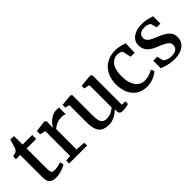

<svg xmlns="http://www.w3.org/2000/svg" viewBox="80 -1489 2292 2292"><g transform="rotate(-45 1226.0 -343.5)"><path d="M201 10.5Q146.5 10.5 117 -15Q87.5 -40.5 87.5 -105.5V-486H17V-532.5Q27 -535.5 39 -538.5Q51 -541.5 61.5 -545Q72 -548.5 77 -552Q83 -557 87.2 -562Q91.5 -567 95.2 -574Q99 -581 102.5 -590.5Q107.5 -603 113.2 -623.8Q119 -644.5 124.8 -665.2Q130.5 -686 133.5 -698H194.5L196.5 -553H358V-486H197V-180.5Q197 -127.5 201.2 -103.2Q205.5 -79 217.8 -72.5Q230 -66 255 -66Q282 -66 313 -73.2Q344 -80.5 360 -88L375.5 -42.5Q360 -30.5 332 -18.5Q304 -6.5 269.8 2Q235.5 10.5 201 10.5Z M428.5 0V-48.5L501 -56V-474L430.5 -491.5V-546L570 -565H573.5L595.5 -547.5V-528L593 -440H595.5Q600 -449 614 -468.8Q628 -488.5 651.2 -509.8Q674.5 -531 707 -546Q739.5 -561 780 -561Q794.5 -561 803 -559.5Q811.5 -558 816.5 -556V-444.5Q810.5 -449 795.2 -452.8Q780 -456.5 756 -456.5Q717 -456.5 689.2 -447Q661.5 -437.5 642.5 -424.5Q623.5 -411.5 610 -401V-57L732.5 -48V0Z M1329 9.5Q1301 9.5 1287 -1.5Q1273 -12.5 1273 -39V-73Q1255 -54 1226.8 -34.5Q1198.5 -15 1165 -2Q1131.5 11 1095.5 11Q1002.5 11 963 -39Q923.5 -89 923.5 -202V-490L868.5 -505.5V-550.5L1012 -564.5H1014L1033 -552V-208Q1033 -155 1041.2 -122.5Q1049.5 -90 1070.8 -75Q1092 -60 1131 -60Q1160 -60 1184.5 -69Q1209 -78 1228.5 -90.5Q1248 -103 1261 -114.5V-490L1190 -506.5V-550.5L1344.5 -564.5H1347L1370 -552V-51.5H1428.5L1427.5 -5.5Q1410.5 -1.5 1385.8 4Q1361 9.5 1329 9.5Z M1742.5 11Q1658.5 11 1603 -26Q1547.5 -63 1519.5 -127Q1491.5 -191 1491.5 -271Q1491 -333 1509.2 -386.8Q1527.5 -440.5 1563.2 -481.2Q1599 -522 1651.2 -544.8Q1703.5 -567.5 1771 -567.5Q1806 -567.5 1835 -561.8Q1864 -556 1885.8 -549Q1907.5 -542 1921.5 -537.5L1916.5 -382H1849.5L1827 -485Q1825 -493 1813.8 -499.5Q1802.5 -506 1786.2 -509.8Q1770 -513.5 1753.5 -513.5Q1710.5 -513.5 1678 -489.8Q1645.5 -466 1627 -418.8Q1608.5 -371.5 1608 -300.5Q1607.5 -240 1619.5 -194.5Q1631.5 -149 1653 -119.2Q1674.5 -89.5 1704 -74.8Q1733.5 -60 1768 -60Q1798 -60 1824.8 -66.5Q1851.5 -73 1873.5 -82.8Q1895.5 -92.5 1910.5 -103L1929.5 -62Q1913 -45 1884.2 -28.2Q1855.5 -11.5 1819 -0.2Q1782.5 11 1742.5 11Z M2198.5 11Q2160 11 2122.2 3.5Q2084.5 -4 2054 -13.8Q2023.5 -23.5 2006.5 -30L2007 -158H2073.5L2092.5 -80.5Q2098.5 -71 2115 -61.8Q2131.5 -52.5 2154.2 -46.8Q2177 -41 2200.5 -41Q2239.5 -41 2263.2 -51.2Q2287 -61.5 2298 -79.5Q2309 -97.5 2309 -121.5Q2309 -150 2291 -169.2Q2273 -188.5 2239.2 -205.2Q2205.5 -222 2157.5 -240.5Q2109.5 -259.5 2077 -283.2Q2044.5 -307 2027.8 -339.5Q2011 -372 2011 -417Q2011 -461.5 2037.8 -494.8Q2064.5 -528 2110.5 -546.5Q2156.5 -565 2214.5 -565Q2258.5 -565 2290.8 -558.8Q2323 -552.5 2345.2 -545.2Q2367.5 -538 2380.5 -535V-410.5H2318L2297.5 -484Q2293 -492.5 2280.2 -499.2Q2267.5 -506 2249.8 -510Q2232 -514 2212 -514Q2182 -514.5 2159.2 -505.5Q2136.5 -496.5 2124 -480Q2111.5 -463.5 2111.5 -441Q2111.5 -407.5 2130 -387Q2148.5 -366.5 2178.2 -352.8Q2208 -339 2240.5 -325.5Q2273 -312 2303.8 -297Q2334.5 -282 2359 -262.5Q2383.5 -243 2398.2 -216Q2413 -189 2413 -151Q2413 -103 2387.8 -66.5Q2362.5 -30 2314.5 -9.5Q2266.5 11 2198.5 11Z"/></g></svg>

Font: Merriweather 24pt Medium
Style: Regular
Weight: 500
Designer: Eben Sorkin
Foundry: Eben Sorkin
Version: Version 2.100